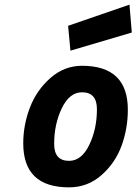

<svg xmlns="http://www.w3.org/2000/svg" viewBox="-20 -794 587 826"><path d="M333 -511Q530 -511 530 -322Q530 -241 503 -167Q476 -93 416.5 -40.5Q357 12 277 12Q80 12 80 -177Q80 -257 109 -332Q138 -407 197.5 -459Q257 -511 333 -511ZM277 -102Q331 -102 364 -170.5Q397 -239 397 -324Q397 -397 333 -397Q279 -397 246 -328.5Q213 -260 213 -175Q213 -102 277 -102ZM283 -576 273 -683 537 -774 547 -654Z"/></svg>

Font: Titillium Web
Style: Bold Italic
Weight: 700
Italic angle: -13°
Version: Version 1.002;PS 57.000;hotconv 1.0.70;makeotf.lib2.5.55311